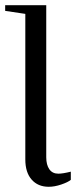

<svg xmlns="http://www.w3.org/2000/svg" viewBox="-21 -714 294 744"><path d="M168 9.8Q126 9.8 101.6 -18.1Q77.1 -45.9 77.1 -96.2V-660.2L-1 -671.9V-693.8H158.2V-104.5Q158.2 -75.2 170.2 -58.1Q182.1 -41 205.1 -41Q222.2 -41 253.4 -48.8V-17.1Q242.2 -7.8 216.3 1Q190.4 9.8 168 9.8Z"/></svg>

Font: Liberation Serif
Style: Regular
Weight: 400
Designer: Steve Matteson
Foundry: Ascender Corporation
Version: Version 2.1.5